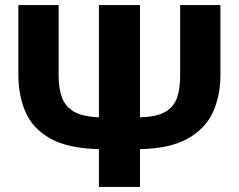

<svg xmlns="http://www.w3.org/2000/svg" viewBox="-20 -733 936 753"><path d="M368 0V-148Q246.5 -151 177.8 -189.5Q109 -228 80.5 -292.8Q52 -357.5 52 -439V-713H210V-436Q210 -387 222.8 -351.2Q235.5 -315.5 269.5 -295.5Q303.5 -275.5 368 -273V-713H529V-273Q594.5 -274.5 628.5 -294.5Q662.5 -314.5 674.5 -350.2Q686.5 -386 686.5 -436V-713H844.5V-439Q844.5 -357 814.5 -292Q784.5 -227 715.2 -188.8Q646 -150.5 529 -148V0Z"/></svg>

Font: Commissioner
Style: Bold
Weight: 700
Designer: Kostas Bartsokas
Foundry: Kostas Bartsokas
Version: Version 1.000; ttfautohint (v1.8.3)